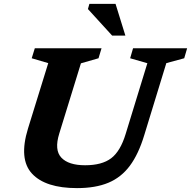

<svg xmlns="http://www.w3.org/2000/svg" viewBox="-20 -955 982 987"><path d="M284.5 -268Q258.5 -184 295.2 -144.8Q332 -105.5 417.5 -105.5Q504 -105.5 551.5 -141.5Q599 -177.5 626 -266.5L737.5 -630L649 -655.5L664 -707H942L927 -655.5L835 -630.5L721.5 -260Q692 -162.5 647.5 -102.8Q603 -43 537 -15.5Q471 12 376 12Q213.5 12 144.5 -62.5Q75.5 -137 124 -294.5L228 -630.5L143 -655.5L159 -707H502L486.5 -655.5L396 -629.5ZM624.5 -772H556.5L432 -908.5L439.5 -935H574Z"/></svg>

Font: Newsreader Caption SemiBold
Style: Italic
Weight: 600
Italic angle: -17°
Designer: Hugues Gentile
Foundry: Production Type
Version: Version 1.001